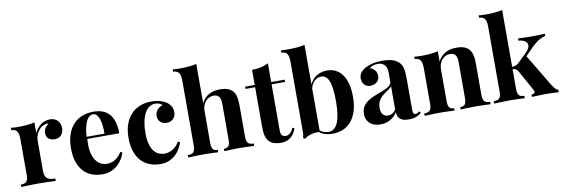

<svg xmlns="http://www.w3.org/2000/svg" viewBox="-57 -1211 4843 1655"><g transform="rotate(-10 2365.0 -383.5)"><path d="M367.7 -531.2Q392.1 -531.2 409.4 -523.2Q426.8 -515.1 437.7 -502Q448.7 -488.8 453.9 -472.2Q459 -455.6 459 -439Q459 -420.4 453.4 -405Q447.8 -389.6 437.7 -378.4Q427.7 -367.2 413.3 -361.1Q398.9 -355 381.3 -355Q346.2 -355 326.4 -372.6Q306.6 -390.1 306.6 -419.4Q306.6 -447.3 319.3 -465.6Q332 -483.9 350.6 -496.6Q344.2 -499 337.4 -499Q331.5 -499 323.2 -496.6Q303.2 -493.2 286.6 -480.2Q270 -467.3 257.8 -449Q245.6 -430.7 239 -409.2Q232.4 -387.7 232.4 -367.7V-103Q232.4 -78.6 238.3 -63Q244.1 -47.4 255.9 -37.8Q267.6 -28.3 285.2 -24.7Q302.7 -21 326.2 -21V0Q314.5 -0.5 297.1 -1Q279.8 -1.5 258.8 -2.2Q237.8 -2.9 214.4 -3.4Q190.9 -3.9 167.5 -3.9Q147 -3.9 126 -3.4Q105 -2.9 85.7 -2.2Q66.4 -1.5 50.5 -1Q34.7 -0.5 24.4 0V-21Q42 -21 54 -24.4Q65.9 -27.8 73.7 -36.1Q81.5 -44.4 85 -58.1Q88.4 -71.8 88.4 -92.8V-408.2Q88.4 -453.1 74.5 -474.9Q60.5 -496.6 24.4 -496.6V-517.6Q40 -516.1 55.7 -515.1Q71.3 -514.2 86.4 -514.2Q128.4 -514.2 164.6 -517.6Q200.7 -521 232.4 -528.3V-435.1Q241.2 -455.1 254.6 -472.7Q268.1 -490.2 285.4 -503.2Q302.7 -516.1 323.5 -523.7Q344.2 -531.2 367.7 -531.2Z M785.2 -68.4Q800.3 -68.4 816.9 -71.5Q833.5 -74.7 850.6 -83.5Q867.7 -92.3 884.5 -107.9Q901.4 -123.5 916.5 -148.4L934.6 -141.6Q925.8 -113.3 908.9 -85.4Q892.1 -57.6 867.2 -35.4Q842.3 -13.2 809.1 0.5Q775.9 14.2 734.4 14.2Q683.6 14.2 641.4 -2Q599.1 -18.1 568.6 -51Q538.1 -84 521 -134.5Q503.9 -185.1 503.9 -253.4Q503.9 -322.8 522.2 -375Q540.5 -427.2 573 -461.9Q605.5 -496.6 650.4 -513.9Q695.3 -531.2 748.5 -531.2Q792.5 -531.2 827.1 -518.6Q861.8 -505.9 886.2 -479Q910.6 -452.1 923.6 -409.9Q936.5 -367.7 936.5 -309.1H656.7Q655.8 -297.9 655.3 -285.9Q654.8 -273.9 654.8 -261.7Q654.8 -209.5 666.3 -172.9Q677.7 -136.2 696.3 -113Q714.8 -89.8 738 -79.1Q761.2 -68.4 785.2 -68.4ZM742.7 -509.8Q725.6 -509.8 710.9 -499.5Q696.3 -489.3 684.6 -467.3Q672.9 -445.3 664.8 -410.9Q656.7 -376.5 653.8 -328.1H810.5Q811 -364.7 807.6 -397.7Q804.2 -430.7 795.7 -455.6Q787.1 -480.5 773.9 -495.1Q760.7 -509.8 742.7 -509.8Z M1254.9 -531.2Q1293.9 -531.2 1326.2 -522.7Q1358.4 -514.2 1380.4 -500.5Q1405.8 -484.9 1420.7 -460.9Q1435.5 -437 1435.5 -407.2Q1435.5 -389.6 1429.7 -374.8Q1423.8 -359.9 1413.3 -349.1Q1402.8 -338.4 1388.2 -332.5Q1373.5 -326.7 1356.4 -326.7Q1320.8 -326.7 1300 -346.9Q1279.3 -367.2 1279.3 -400.9Q1279.3 -416.5 1284.7 -429.9Q1290 -443.4 1299.1 -453.9Q1308.1 -464.4 1320.1 -471.7Q1332 -479 1345.2 -482.9Q1337.4 -493.2 1321.3 -500Q1305.2 -506.8 1285.2 -506.8Q1253.9 -506.8 1230.2 -489Q1206.5 -471.2 1190.7 -439.5Q1174.8 -407.7 1166.7 -364.3Q1158.7 -320.8 1158.7 -270Q1158.7 -211.9 1170.2 -173.1Q1181.6 -134.3 1200.2 -111.1Q1218.8 -87.9 1242.4 -78.1Q1266.1 -68.4 1291 -68.4Q1304.7 -68.4 1321.3 -71.8Q1337.9 -75.2 1355.2 -84.2Q1372.6 -93.3 1389.6 -109.1Q1406.7 -125 1421.9 -149.9L1439.5 -143.6Q1430.7 -115.7 1414.8 -87.4Q1398.9 -59.1 1374.5 -36.6Q1350.1 -14.2 1316.9 0Q1283.7 14.2 1240.7 14.2Q1191.9 14.2 1149.4 -1.7Q1106.9 -17.6 1075.4 -50.5Q1043.9 -83.5 1025.9 -134.5Q1007.8 -185.5 1007.8 -255.9Q1007.8 -323.7 1026.6 -375.2Q1045.4 -426.8 1078.4 -461.4Q1111.3 -496.1 1156.5 -513.7Q1201.7 -531.2 1254.9 -531.2Z M1693.8 -438.5Q1706.1 -463.9 1723.4 -481.7Q1740.7 -499.5 1761.7 -510.5Q1782.7 -521.5 1806.9 -526.4Q1831.1 -531.2 1857.4 -531.2Q1900.4 -531.2 1926.3 -520.5Q1952.1 -509.8 1967.8 -492.2Q1984.4 -473.1 1991.7 -443.1Q1999 -413.1 1999 -362.3V-92.8Q1999 -71.8 2002.4 -58.1Q2005.9 -44.4 2013.7 -36.1Q2021.5 -27.8 2033.4 -24.4Q2045.4 -21 2063 -21V0Q2053.2 -0.5 2038.3 -1Q2023.4 -1.5 2005.9 -2.2Q1988.3 -2.9 1968.8 -3.4Q1949.2 -3.9 1931.2 -3.9Q1912.1 -3.9 1892.8 -3.4Q1873.5 -2.9 1856.2 -2.2Q1838.9 -1.5 1824.7 -1Q1810.5 -0.5 1801.3 0V-21Q1815.9 -21 1826.2 -24.4Q1836.4 -27.8 1842.8 -36.1Q1849.1 -44.4 1852.1 -58.1Q1855 -71.8 1855 -92.8V-403.8Q1855 -422.4 1852.3 -437.7Q1849.6 -453.1 1842.8 -464.1Q1835.9 -475.1 1824 -481.2Q1812 -487.3 1793.5 -487.3Q1772.9 -487.3 1754.6 -478.8Q1736.3 -470.2 1722.9 -454.8Q1709.5 -439.5 1701.7 -418.2Q1693.8 -397 1693.8 -371.6V-92.8Q1693.8 -71.8 1696.8 -58.1Q1699.7 -44.4 1706.1 -36.1Q1712.4 -27.8 1722.9 -24.4Q1733.4 -21 1748 -21V0Q1739.3 -0.5 1725.6 -1Q1711.9 -1.5 1695.6 -2.2Q1679.2 -2.9 1660.6 -3.4Q1642.1 -3.9 1624 -3.9Q1605 -3.9 1584.7 -3.4Q1564.5 -2.9 1545.9 -2.2Q1527.3 -1.5 1511.7 -1Q1496.1 -0.5 1486.3 0V-21Q1503.9 -21 1515.9 -24.4Q1527.8 -27.8 1535.6 -36.1Q1543.5 -44.4 1546.9 -58.1Q1550.3 -71.8 1550.3 -92.8V-662.6Q1550.3 -707 1536.4 -728.8Q1522.5 -750.5 1486.3 -750.5V-771.5Q1517.6 -768.6 1547.9 -768.6Q1590.3 -768.6 1626.5 -771.7Q1662.6 -774.9 1693.8 -782.2Z M2420.9 -516.6V-496.6H2302.7V-93.3Q2302.7 -62.5 2313.7 -50Q2324.7 -37.6 2346.7 -37.6Q2364.7 -37.6 2382.6 -51Q2400.4 -64.5 2415 -97.7L2431.6 -88.4Q2423.3 -65.9 2411.4 -47.1Q2399.4 -28.3 2382.8 -14.6Q2366.2 -1 2344.5 6.6Q2322.8 14.2 2294.9 14.2Q2228.5 14.2 2194.8 -19.5Q2184.1 -30.3 2177 -43.7Q2169.9 -57.1 2166 -74Q2162.1 -90.8 2160.4 -111.8Q2158.7 -132.8 2158.7 -159.2V-496.6H2074.7V-516.6H2158.7V-648.9Q2201.2 -649.4 2236.3 -656.7Q2271.5 -664.1 2302.7 -681.2V-516.6Z M2794.4 -531.2Q2833 -531.2 2866.2 -515.4Q2899.4 -499.5 2923.6 -467.3Q2947.8 -435.1 2961.4 -386.2Q2975.1 -337.4 2975.1 -272Q2975.1 -193.8 2956.5 -139.4Q2938 -85 2906.7 -50.8Q2875.5 -16.6 2833.7 -1.2Q2792 14.2 2746.1 14.2Q2713.9 14.2 2685.8 6.1Q2657.7 -2 2634.3 -20.5Q2630.4 -21 2626.2 -21Q2622.1 -21 2618.2 -21Q2601.6 -21 2585.2 -18.3Q2568.8 -15.6 2554 -10.5Q2539.1 -5.4 2526.6 1.5Q2514.2 8.3 2505.4 16.1L2490.2 7.3Q2494.1 -6.3 2495.6 -20.5Q2497.1 -34.7 2497.1 -48.8V-662.6Q2497.1 -707 2483.2 -728.8Q2469.2 -750.5 2433.1 -750.5V-771.5Q2464.4 -768.6 2495.1 -768.6Q2537.1 -768.6 2573.5 -771.7Q2609.9 -774.9 2641.1 -782.2V-435.5Q2662.6 -482.9 2702.6 -507.1Q2742.7 -531.2 2794.4 -531.2ZM2715.3 -7.3Q2770 -7.3 2797.1 -69.3Q2824.2 -131.3 2824.2 -258.3Q2824.2 -322.3 2818.1 -366.2Q2812 -410.2 2800.5 -437.3Q2789.1 -464.4 2772.5 -476.3Q2755.9 -488.3 2734.9 -488.3Q2719.2 -488.3 2704.3 -482.4Q2689.5 -476.6 2676.8 -465.3Q2664.1 -454.1 2654.8 -437.7Q2645.5 -421.4 2641.1 -400.9V-33.7Q2657.7 -20 2677 -13.7Q2696.3 -7.3 2715.3 -7.3Z M3275.9 -531.2Q3324.7 -531.2 3361.3 -521.2Q3397.9 -511.2 3422.4 -486.3Q3433.1 -475.1 3440.2 -461.4Q3447.3 -447.8 3451.2 -430.9Q3455.1 -414.1 3456.5 -393.3Q3458 -372.6 3458 -346.2V-74.2Q3458 -49.8 3462.6 -39.8Q3467.3 -29.8 3479.5 -29.8Q3490.2 -29.8 3499 -34.9Q3507.8 -40 3516.1 -46.9L3526.4 -29.8Q3503.4 -11.2 3476.8 -2.2Q3450.2 6.8 3412.1 6.8Q3384.8 6.8 3366.2 0.2Q3347.7 -6.3 3336.7 -17.6Q3325.7 -28.8 3320.8 -43.5Q3315.9 -58.1 3315.9 -74.2Q3303.2 -53.2 3286.4 -37.8Q3269.5 -22.5 3250.5 -12.7Q3231.4 -2.9 3210.4 2Q3189.5 6.8 3168.5 6.8Q3140.6 6.8 3117.2 -0.7Q3093.8 -8.3 3077.1 -22.7Q3060.5 -37.1 3051.3 -58.3Q3042 -79.6 3042 -106.9Q3042 -133.8 3051 -155.5Q3060.1 -177.2 3077.6 -194.8Q3095.2 -212.4 3121.6 -226.8Q3147.9 -241.2 3182.6 -253.9Q3210.4 -264.2 3234.4 -273.4Q3258.3 -282.7 3275.9 -293Q3293.5 -303.2 3303.7 -315.4Q3314 -327.6 3314 -343.8V-421.9Q3314 -441.4 3309.6 -457.8Q3305.2 -474.1 3295.4 -486.1Q3285.6 -498 3270 -504.6Q3254.4 -511.2 3232.4 -511.2Q3214.4 -511.2 3194.6 -505.6Q3174.8 -500 3161.1 -486.8Q3188 -477.5 3204.1 -458.3Q3220.2 -439 3220.2 -408.2Q3220.2 -392.6 3214.4 -379.4Q3208.5 -366.2 3198 -356.7Q3187.5 -347.2 3172.4 -341.8Q3157.2 -336.4 3138.7 -336.4Q3122.6 -336.4 3109.4 -342.3Q3096.2 -348.1 3086.9 -358.4Q3077.6 -368.7 3072.8 -382.8Q3067.9 -397 3067.9 -413.6Q3067.9 -441.4 3083.5 -462.2Q3099.1 -482.9 3124 -497.1Q3150.9 -512.2 3188 -521.7Q3225.1 -531.2 3275.9 -531.2ZM3314 -302.7Q3307.1 -291.5 3292.2 -280.3Q3277.3 -269 3252 -253.4Q3238.8 -243.7 3226.6 -232.4Q3214.4 -221.2 3204.8 -207Q3195.3 -192.9 3189.7 -175Q3184.1 -157.2 3184.1 -134.8Q3184.1 -114.3 3188.7 -99.4Q3193.4 -84.5 3201.9 -75.2Q3210.4 -65.9 3221.9 -61.5Q3233.4 -57.1 3246.6 -57.1Q3265.1 -57.1 3281.7 -66.2Q3298.3 -75.2 3314 -97.7Z M3926.3 -531.2Q3969.2 -531.2 3995.1 -520.5Q4021 -509.8 4036.6 -492.2Q4053.2 -473.1 4060.5 -443.1Q4067.9 -413.1 4067.9 -362.3V-92.8Q4067.9 -71.8 4071.3 -58.1Q4074.7 -44.4 4082.5 -36.1Q4090.3 -27.8 4102.3 -24.4Q4114.3 -21 4131.8 -21V0Q4122.1 -0.5 4107.2 -1Q4092.3 -1.5 4074.7 -2.2Q4057.1 -2.9 4037.6 -3.4Q4018.1 -3.9 4000 -3.9Q3981 -3.9 3961.7 -3.4Q3942.4 -2.9 3925 -2.2Q3907.7 -1.5 3893.6 -1Q3879.4 -0.5 3870.1 0V-21Q3884.8 -21 3895 -24.4Q3905.3 -27.8 3911.6 -36.1Q3918 -44.4 3920.9 -58.1Q3923.8 -71.8 3923.8 -92.8V-403.8Q3923.8 -422.4 3921.1 -437.7Q3918.5 -453.1 3911.6 -464.1Q3904.8 -475.1 3892.8 -481.2Q3880.9 -487.3 3862.3 -487.3Q3841.3 -487.3 3823.2 -478.5Q3805.2 -469.7 3791.7 -454.1Q3778.3 -438.5 3770.8 -417.5Q3763.2 -396.5 3763.2 -371.6V-92.8Q3763.2 -71.8 3766.1 -58.1Q3769 -44.4 3775.4 -36.1Q3781.7 -27.8 3792 -24.4Q3802.2 -21 3816.9 -21V0Q3808.1 -0.5 3794.4 -1Q3780.8 -1.5 3764.4 -2.2Q3748 -2.9 3729.5 -3.4Q3710.9 -3.9 3692.9 -3.9Q3673.8 -3.9 3653.6 -3.4Q3633.3 -2.9 3614.7 -2.2Q3596.2 -1.5 3580.6 -1Q3564.9 -0.5 3555.2 0V-21Q3572.8 -21 3584.7 -24.4Q3596.7 -27.8 3604.5 -36.1Q3612.3 -44.4 3615.7 -58.1Q3619.1 -71.8 3619.1 -92.8V-408.2Q3619.1 -453.1 3605.2 -474.9Q3591.3 -496.6 3555.2 -496.6V-517.6Q3570.8 -516.1 3586.4 -515.1Q3602.1 -514.2 3617.2 -514.2Q3659.2 -514.2 3695.3 -517.6Q3731.4 -521 3763.2 -528.3V-438Q3775.4 -463.4 3792.7 -481.2Q3810.1 -499 3830.8 -510Q3851.6 -521 3875.7 -526.1Q3899.9 -531.2 3926.3 -531.2Z M4676.3 -73.2Q4688 -54.7 4699.5 -40.8Q4710.9 -26.9 4728.5 -21V0Q4721.2 -0.5 4709.2 -1Q4697.3 -1.5 4683.3 -2.2Q4669.4 -2.9 4653.8 -3.4Q4638.2 -3.9 4623.5 -3.9Q4605 -3.9 4585.9 -3.4Q4566.9 -2.9 4549.6 -2.2Q4532.2 -1.5 4517.8 -1Q4503.4 -0.5 4494.1 0V-21Q4508.8 -21 4516.6 -26.1Q4524.4 -31.2 4524.4 -39.6Q4524.4 -43.5 4523.2 -47.1Q4522 -50.8 4519.5 -55.2L4420.4 -233.9Q4409.7 -251.5 4398.7 -257.6Q4387.7 -263.7 4371.1 -264.6V-92.8Q4371.1 -71.8 4374.3 -58.1Q4377.4 -44.4 4384.8 -36.1Q4392.1 -27.8 4403.6 -24.4Q4415 -21 4431.2 -21V0Q4421.9 -0.5 4407.7 -1Q4393.6 -1.5 4376.2 -2.2Q4358.9 -2.9 4339.8 -3.4Q4320.8 -3.9 4301.8 -3.9Q4282.2 -3.9 4262 -3.4Q4241.7 -2.9 4223.1 -2.2Q4204.6 -1.5 4189 -1Q4173.3 -0.5 4163.6 0V-21Q4181.2 -21 4193.1 -24.4Q4205.1 -27.8 4212.9 -36.1Q4220.7 -44.4 4224.1 -58.1Q4227.5 -71.8 4227.5 -92.8V-662.6Q4227.5 -707.5 4213.6 -729.2Q4199.7 -751 4163.6 -751V-772Q4194.8 -769 4225.1 -769Q4267.6 -769 4303.7 -772.2Q4339.8 -775.4 4371.1 -782.7V-284.7Q4390.1 -286.1 4404.5 -291.5Q4418.9 -296.9 4431.6 -309.6L4507.3 -383.8Q4524.9 -400.9 4533 -416.3Q4541 -431.6 4541 -444.3Q4541 -456.1 4535.2 -465.6Q4529.3 -475.1 4518.8 -481.9Q4508.3 -488.8 4494.1 -492.7Q4480 -496.6 4463.4 -497.6V-517.6Q4477.1 -516.6 4492.9 -516.1Q4508.8 -515.6 4524.4 -515.1Q4540 -514.6 4554.4 -514.4Q4568.8 -514.2 4580.6 -514.2Q4594.7 -514.2 4611.6 -514.4Q4628.4 -514.6 4644.5 -515.1Q4660.6 -515.6 4674.8 -516.1Q4689 -516.6 4697.8 -517.6V-497.6Q4666 -490.7 4635 -470.9Q4604 -451.2 4572.8 -419.9L4508.3 -353Z"/></g></svg>

Font: SVN-Playfair Display
Style: Bold
Weight: 700
Designer: Claus Eggers Sørensen
Foundry: Claus Eggers Sørensen
Version: Version 1.004;PS 001.004;hotconv 1.0.70;makeotf.lib2.5.58329